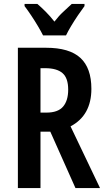

<svg xmlns="http://www.w3.org/2000/svg" viewBox="-20 -957 536 977"><path d="M214 -714Q333 -714 389 -662.5Q445 -611 445 -505Q445 -370 339 -314L489 0H364L236 -287H186V0H71V-714ZM210 -610H186V-384H216Q275 -384 301 -414.5Q327 -445 327 -501Q327 -560 298 -585Q269 -610 210 -610ZM199 -777Q189 -797 173 -824Q157 -851 139 -878Q121 -905 105 -926V-937H170Q188 -922 212 -898Q236 -874 257 -847Q280 -877 301.5 -896.5Q323 -916 345 -937H410V-926Q395 -906 377 -879.5Q359 -853 342.5 -825.5Q326 -798 316 -777Z"/></svg>

Font: Noto Sans Telugu ExtraCondensed SemiBold
Style: Regular
Weight: 600
Width: 2
Designer: Jelle Bosma - Monotype Design Team
Foundry: Monotype Imaging Inc.
Version: Version 2.005; ttfautohint (v1.8.4.7-5d5b)